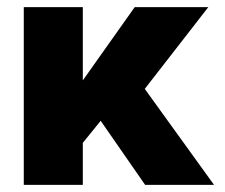

<svg xmlns="http://www.w3.org/2000/svg" viewBox="-20 -520 632 540"><path d="M46.9 -500H212.9V-293.9L358.9 -500H565.9L387.2 -270L582 0H388.2L263.2 -180.2L212.9 -118.2V0H46.9Z"/></svg>

Font: Overused Grotesk ExtraBold
Style: Regular
Weight: 800
Version: Version 0.002